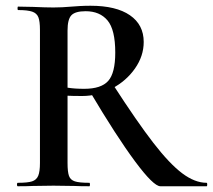

<svg xmlns="http://www.w3.org/2000/svg" viewBox="-20 -648 741 668"><path d="M293 -329 373 -354Q457 -224 513.5 -151Q570 -78 614 -45Q658 -12 699 -12Q701 -12 701 -6Q701 0 699 0H538Q514 0 449.5 -87Q385 -174 293 -329ZM480 -502Q480 -453 449.5 -409.5Q419 -366 369.5 -340Q320 -314 266 -314Q230 -314 215 -315V-81Q215 -50 220 -36Q225 -22 240.5 -17Q256 -12 291 -12Q293 -12 293 -6Q293 0 291 0Q258 0 239 -1L166 -2L94 -1Q75 0 42 0Q39 0 39 -6Q39 -12 42 -12Q76 -12 91.5 -17Q107 -22 113 -36.5Q119 -51 119 -81V-544Q119 -574 113.5 -588Q108 -602 92 -607.5Q76 -613 43 -613Q41 -613 41 -619Q41 -625 43 -625L95 -624Q139 -622 166 -622Q196 -622 229 -625Q241 -626 258 -627Q275 -628 295 -628Q384 -628 432 -595Q480 -562 480 -502ZM278 -609Q242 -609 228.5 -595Q215 -581 215 -542V-343Q239 -339 273 -339Q332 -339 356.5 -366.5Q381 -394 381 -465Q381 -545 354 -577Q327 -609 278 -609Z"/></svg>

Font: Cormorant Unicase SemiBold
Style: Regular
Weight: 600
Designer: Christian Thalmann (Catharsis Fonts)
Foundry: Catharsis Fonts
Version: Version 4.000